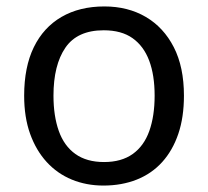

<svg xmlns="http://www.w3.org/2000/svg" viewBox="-20 -566 645 596"><path d="M551 -269Q551 -202 533.5 -150.5Q516 -99 483.5 -63Q451 -27 404.5 -8.5Q358 10 301 10Q248 10 203 -8.5Q158 -27 125 -63Q92 -99 73.5 -150.5Q55 -202 55 -269Q55 -358 85 -419.5Q115 -481 171 -513.5Q227 -546 304 -546Q377 -546 432.5 -513.5Q488 -481 519.5 -419.5Q551 -358 551 -269ZM146 -269Q146 -206 162.5 -159.5Q179 -113 214 -88Q249 -63 303 -63Q357 -63 392 -88Q427 -113 443.5 -159.5Q460 -206 460 -269Q460 -333 443 -378Q426 -423 391.5 -447.5Q357 -472 302 -472Q220 -472 183 -418Q146 -364 146 -269Z"/></svg>

Font: hexugurmukhi05
Style: Book
Weight: 400
Designer: Jelle Bosma - Monotype Design Team
Foundry: Monotype Imaging Inc.
Version: Version 2.003